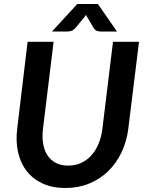

<svg xmlns="http://www.w3.org/2000/svg" viewBox="-20 -932 732 960"><path d="M58 0ZM321 -104C297.3 -104 276.9 -108.4 259.8 -117.2C242.6 -126.1 228.6 -138.6 217.8 -154.8C206.9 -170.9 199.6 -190.4 195.8 -213.2C191.9 -236.1 191.7 -261.3 195 -289L248 -723H118L66 -288.5C60.7 -245.8 62.2 -206.3 70.5 -170C78.8 -133.7 93.3 -102.3 114 -76C134.7 -49.7 161.2 -29.1 193.8 -14.2C226.2 0.6 264 8 307 8C350 8 389.6 0.6 425.8 -14.2C461.9 -29.1 493.6 -49.7 520.8 -76C547.9 -102.3 570.2 -133.7 587.5 -170C604.8 -206.3 616.2 -245.8 621.5 -288.5L675 -723H545L492 -288.5C488.7 -260.8 482.2 -235.7 472.8 -213C463.2 -190.3 451.2 -170.9 436.5 -154.8C421.8 -138.6 404.8 -126.1 385.2 -117.2C365.8 -108.4 344.3 -104 321 -104ZM565 -774.5 469.5 -912H366.5L240 -774.5H319C323.7 -774.5 329.3 -775.4 336 -777.2C342.7 -779.1 350.2 -784.5 358.5 -793.5L402 -846.5L410 -857.5C411 -855.8 411.9 -854.1 412.8 -852.2C413.6 -850.4 414.7 -848.5 416 -846.5L447.5 -793.5C453.2 -784.5 459.2 -779.1 465.8 -777.2C472.2 -775.4 477.8 -774.5 482.5 -774.5Z"/></svg>

Font: Lato
Style: Bold Italic
Weight: 700
Italic angle: -7°
Designer: Lukasz Dziedzic
Foundry: tyPoland Lukasz Dziedzic
Version: Version 2.007; 2014-02-27